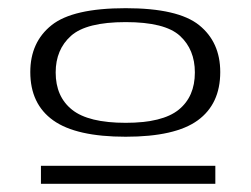

<svg xmlns="http://www.w3.org/2000/svg" viewBox="-20 -698 612 469"><path d="M54 -522Q54 -595 106 -636.5Q158 -678 287 -678Q415 -678 466.5 -636.5Q518 -595 518 -522Q518 -444 463 -404Q408 -364 287 -364Q166 -364 110 -404Q54 -444 54 -522ZM116 -521Q116 -462 156 -430Q196 -398 287 -398Q377 -398 416.5 -430Q456 -462 456 -521Q456 -577 419.5 -610.5Q383 -644 287 -644Q191 -644 153.5 -610.5Q116 -577 116 -521ZM80 -249V-293H506V-249Z"/></svg>

Font: Georama ExtraExtended Light
Style: Regular
Weight: 300
Width: 8
Designer: Jean-Baptiste Levee
Foundry: Production Type
Version: Version 1.000